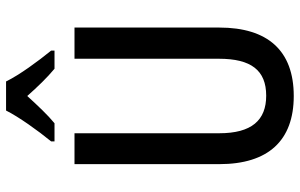

<svg xmlns="http://www.w3.org/2000/svg" viewBox="-198 -782 990 634"><g transform="rotate(-90 297.0 -465.0)"><path d="M345 -940H249C228 -898 183 -835 147 -791V-780H207C234 -802 265 -835 297 -870C328 -835 358 -804 387 -780H447V-791C412 -834 367 -895 345 -940ZM523 -236V-714H420V-237C420 -131 382 -81 298 -81C217 -81 174 -129 174 -236V-714H72V-236C72 -74 150 10 297 10C447 10 523 -76 523 -236Z"/></g></svg>

Font: Noto Sans Myanmar UI Condensed Medium
Style: Regular
Weight: 500
Width: 3
Designer: Monotype Design Team
Foundry: Monotype Imaging Inc.
Version: Version 2.103